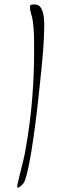

<svg xmlns="http://www.w3.org/2000/svg" viewBox="-20 -735 290 872"><path d="M59 117Q59 117 58.5 117Q58 117 58 116Q58 104 62 90.5Q66 77 68 65Q76 32 84.5 -1Q93 -34 98 -68Q117 -175 126 -284.5Q135 -394 135 -503Q135 -537 134.5 -570.5Q134 -604 129 -638Q127 -655 121.5 -671.5Q116 -688 116 -704Q116 -712 122.5 -713.5Q129 -715 135 -715Q158 -715 167.5 -697Q177 -679 179 -656Q181 -633 181 -617Q181 -610 180.5 -602Q180 -594 180 -586Q180 -566 177 -522Q174 -478 168 -419Q162 -360 155 -294.5Q148 -229 139.5 -164.5Q131 -100 122 -45Q113 10 104 47.5Q95 85 87 97Q83 102 75 109.5Q67 117 59 117Z"/></svg>

Font: Mea Culpa
Style: Regular
Weight: 400
Designer: Robert E. Leuschke
Foundry: Robert E. Leuschke
Version: Version 1.010; ttfautohint (v1.8.3)